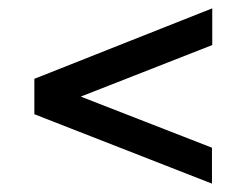

<svg xmlns="http://www.w3.org/2000/svg" viewBox="-20 -575 586 456"><path d="M483.4 -224.2V-138.9L61.6 -303.7V-387.8L484.1 -555.2V-468L171.8 -345.6Z"/></svg>

Font: Public Sans Thin
Style: Regular
Weight: 100
Designer: The Public Sans project authors (U.S. Web Design System). Libre Franklin designed by Pablo Impallari and Rodrigo Fuenzal
Version: Version 1.008